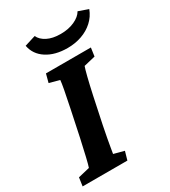

<svg xmlns="http://www.w3.org/2000/svg" viewBox="-191 -854 839 947"><g transform="rotate(-30 228.0 -380.5)"><path d="M-4.9 0 2 -47.9 67.4 -63.5Q72.3 -77.1 81.5 -115.7Q90.8 -154.3 103.5 -212.9L134.8 -361.3Q147.5 -421.9 154.3 -458.5Q161.1 -495.1 162.1 -509.8L104.5 -525.4L117.2 -573.2H373L366.2 -525.4L300.8 -509.8Q295.9 -497.1 286.1 -458.5Q276.4 -419.9 263.7 -361.3L232.4 -212.9Q224.6 -174.8 219.2 -145Q213.9 -115.2 210.4 -95.2Q207 -75.2 205.1 -63.5L263.7 -47.9L250 0ZM405.3 -760.7 460.9 -741.2Q447.3 -705.1 419.4 -679.7Q391.6 -654.3 354 -641.1Q316.4 -627.9 273.4 -627.9Q202.1 -627.9 155.3 -658.2Q108.4 -688.5 98.6 -741.2L161.1 -760.7Q171.9 -736.3 202.1 -720.7Q232.4 -705.1 278.3 -705.1Q323.2 -705.1 357.4 -720.7Q391.6 -736.3 405.3 -760.7Z"/></g></svg>

Font: Crimson Pro
Style: Bold Italic
Weight: 700
Italic angle: -12°
Designer: Jacques Le Bailly
Foundry: Baron von Fonthausen
Version: Version 1.003